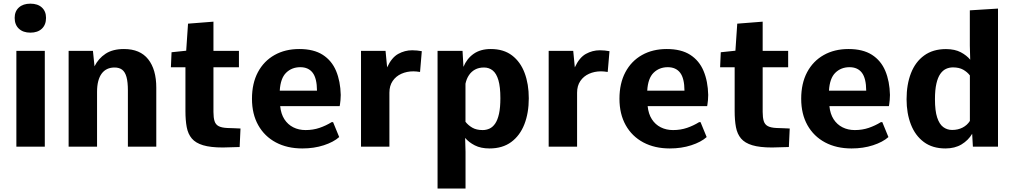

<svg xmlns="http://www.w3.org/2000/svg" viewBox="-20 -809 5596 1059"><path d="M70.3 0V-528.3H227.1V0ZM147.6 -628.9Q107.5 -628.9 84.2 -650.7Q60.9 -672.5 60.9 -710.4Q60.9 -746.6 84.2 -767.7Q107.5 -788.8 147.6 -788.8Q187.9 -788.8 210.9 -767.7Q233.9 -746.6 233.9 -710.4Q233.9 -672.5 210.9 -650.7Q187.9 -628.9 147.6 -628.9Z M358.5 0V-528.3H492.6L501.3 -443.2Q522.8 -486.5 562.2 -512.5Q601.6 -538.6 663.7 -538.6Q752.7 -538.6 797.4 -482.1Q842 -425.6 842 -325.7V0H685.4V-310.1Q685.4 -356.4 677.7 -384.2Q670 -411.9 653.9 -424.3Q637.7 -436.7 611.4 -436.7Q588.9 -436.7 571.1 -428.3Q553.3 -419.9 540.9 -403.2Q528.5 -386.5 521.9 -361.4Q515.3 -336.2 515.3 -302.6V0Z M1209.3 4.5Q1141.4 4.5 1100.2 -7.9Q1059.1 -20.2 1038 -45.1Q1017 -70 1009.9 -107.8Q1002.8 -145.6 1002.8 -196.5V-438.1H922.6L926.2 -520.8L1007 -529.3L1017.1 -678.5L1157.3 -689.5V-528.3H1297.9V-438.1H1157.3V-191.6Q1157.3 -160.1 1163.3 -141.1Q1169.2 -122.1 1185.8 -113.3Q1202.4 -104.5 1233.9 -103Q1252.1 -102.5 1270.2 -101.8Q1288.4 -101 1306.5 -100.2L1301.8 1.9Q1278.7 2.4 1255.5 3.2Q1232.3 3.9 1209.3 4.5Z M1647.4 9.8Q1564.1 9.8 1501.6 -23.5Q1439.1 -56.8 1404.4 -118.4Q1369.8 -180 1369.8 -264.2Q1369.8 -349.4 1402.5 -410.8Q1435.3 -472.3 1494.1 -505.4Q1552.9 -538.6 1630.5 -538.6Q1710.4 -538.6 1760.1 -506.7Q1809.8 -474.8 1833.7 -417.9Q1857.6 -361 1859.4 -285.4Q1859.4 -270.2 1858 -256.8Q1856.6 -243.4 1855.4 -234.6Q1854.1 -225.8 1853.5 -223.6H1525.4Q1529.6 -180.9 1548.5 -151.4Q1567.5 -122 1597.7 -106.8Q1627.9 -91.6 1665.3 -91.6Q1706.9 -91.6 1742.5 -103.8Q1778.1 -116 1809.1 -135.2H1817.2L1850.9 -53Q1819.9 -25.3 1765.9 -7.8Q1711.8 9.8 1647.4 9.8ZM1523 -308.8H1728.4Q1728 -377.2 1704.5 -407.8Q1681.1 -438.4 1636.3 -438.4Q1589.6 -438.4 1558.3 -407.9Q1527 -377.3 1523 -308.8Z M1971.2 0V-528.3H2106.5L2115.3 -437.5Q2140 -491.5 2176.3 -511.6Q2212.5 -531.7 2253.3 -531.7Q2267 -531.7 2280.2 -530.4Q2293.5 -529 2306.5 -526.7L2296.8 -412.1Q2286.3 -413.9 2276.5 -414.7Q2266.6 -415.5 2259.8 -415.5Q2224 -415.5 2193.9 -402.1Q2163.8 -388.6 2145.8 -362.3Q2127.8 -335.9 2127.8 -297.8V0Z M2393.4 230.7V-528.3H2531.2L2536.2 -440.2Q2554.6 -485.4 2592.3 -512Q2630.1 -538.6 2687.1 -538.6Q2758 -538.6 2804.4 -503.1Q2850.8 -467.6 2873.7 -406.3Q2896.6 -345 2896.6 -267.2Q2896.6 -186.2 2872.3 -123.7Q2847.9 -61.2 2799.8 -25.7Q2751.7 9.8 2680 9.8Q2631.9 9.8 2598.7 -7.3Q2565.5 -24.4 2545.5 -48.4L2547.7 28.3V230.7ZM2642 -91.6Q2662.5 -91.6 2680.2 -99.8Q2697.9 -107.9 2711.4 -127.7Q2724.8 -147.5 2732.4 -181.6Q2739.9 -215.8 2739.9 -267.6Q2739.9 -329.8 2729 -366.8Q2718.1 -403.8 2697.7 -420.3Q2677.3 -436.7 2649.5 -436.7Q2621.3 -436.7 2600.5 -425.5Q2579.8 -414.3 2566.5 -394.3Q2553.1 -374.4 2547.4 -347.3V-137.3Q2562.7 -117.6 2585.4 -104.6Q2608.1 -91.6 2642 -91.6Z M3006.3 0V-528.3H3141.7L3150.5 -437.5Q3175.2 -491.5 3211.4 -511.6Q3247.7 -531.7 3288.5 -531.7Q3302.1 -531.7 3315.4 -530.4Q3328.6 -529 3341.7 -526.7L3331.9 -412.1Q3321.5 -413.9 3311.6 -414.7Q3301.8 -415.5 3294.9 -415.5Q3259.2 -415.5 3229.1 -402.1Q3198.9 -388.6 3181 -362.3Q3163 -335.9 3163 -297.8V0Z M3674.2 9.8Q3590.9 9.8 3528.4 -23.5Q3465.9 -56.8 3431.3 -118.4Q3396.7 -180 3396.7 -264.2Q3396.7 -349.4 3429.4 -410.8Q3462.1 -472.3 3520.9 -505.4Q3579.8 -538.6 3657.3 -538.6Q3737.2 -538.6 3786.9 -506.7Q3836.6 -474.8 3860.5 -417.9Q3884.5 -361 3886.2 -285.4Q3886.2 -270.2 3884.9 -256.8Q3883.5 -243.4 3882.2 -234.6Q3881 -225.8 3880.4 -223.6H3552.2Q3556.4 -180.9 3575.4 -151.4Q3594.3 -122 3624.6 -106.8Q3654.8 -91.6 3692.2 -91.6Q3733.8 -91.6 3769.4 -103.8Q3805 -116 3835.9 -135.2H3844L3877.7 -53Q3846.8 -25.3 3792.7 -7.8Q3738.7 9.8 3674.2 9.8ZM3549.9 -308.8H3755.3Q3754.9 -377.2 3731.4 -407.8Q3707.9 -438.4 3663.2 -438.4Q3616.5 -438.4 3585.2 -407.9Q3553.8 -377.3 3549.9 -308.8Z M4238.6 4.5Q4170.7 4.5 4129.5 -7.9Q4088.4 -20.2 4067.3 -45.1Q4046.3 -70 4039.2 -107.8Q4032.1 -145.6 4032.1 -196.5V-438.1H3951.9L3955.5 -520.8L4036.3 -529.3L4046.4 -678.5L4186.6 -689.5V-528.3H4327.2V-438.1H4186.6V-191.6Q4186.6 -160.1 4192.6 -141.1Q4198.5 -122.1 4215.1 -113.3Q4231.7 -104.5 4263.2 -103Q4281.3 -102.5 4299.5 -101.8Q4317.7 -101 4335.8 -100.2L4331.1 1.9Q4308 2.4 4284.8 3.2Q4261.6 3.9 4238.6 4.5Z M4676.7 9.8Q4593.4 9.8 4530.9 -23.5Q4468.4 -56.8 4433.7 -118.4Q4399.1 -180 4399.1 -264.2Q4399.1 -349.4 4431.8 -410.8Q4464.6 -472.3 4523.4 -505.4Q4582.2 -538.6 4659.8 -538.6Q4739.6 -538.6 4789.4 -506.7Q4839.1 -474.8 4863 -417.9Q4886.9 -361 4888.7 -285.4Q4888.7 -270.2 4887.3 -256.8Q4885.9 -243.4 4884.7 -234.6Q4883.4 -225.8 4882.8 -223.6H4554.7Q4558.9 -180.9 4577.8 -151.4Q4596.8 -122 4627 -106.8Q4657.2 -91.6 4694.6 -91.6Q4736.2 -91.6 4771.8 -103.8Q4807.4 -116 4838.4 -135.2H4846.5L4880.2 -53Q4849.2 -25.3 4795.2 -7.8Q4741.1 9.8 4676.7 9.8ZM4552.3 -308.8H4757.7Q4757.3 -377.2 4733.8 -407.8Q4710.4 -438.4 4665.6 -438.4Q4618.9 -438.4 4587.6 -407.9Q4556.2 -377.3 4552.3 -308.8Z M5194.6 9.8Q5123.3 9.8 5075.6 -25.7Q5027.9 -61.2 5004.1 -122.7Q4980.3 -184.1 4980.3 -261.5Q4980.3 -343.2 5004.6 -405.5Q5028.9 -467.8 5077.4 -503Q5126 -538.3 5197.7 -538.3Q5247 -538 5279.5 -520.7Q5312.1 -503.3 5331.3 -479.7L5329.2 -557.1V-752L5484.6 -761.7V0H5346.1L5342.1 -71.1Q5320.6 -34.9 5283.5 -12.5Q5246.4 9.8 5194.6 9.8ZM5231.7 -92.2Q5263.6 -92.2 5289.1 -105.2Q5314.6 -118.3 5329.5 -141.9V-393Q5315.4 -411.6 5292.8 -424.5Q5270.1 -437.3 5236.2 -437.3Q5215.7 -437.3 5197.9 -429.1Q5180 -420.9 5166.3 -401.3Q5152.6 -381.7 5144.8 -347.7Q5136.9 -313.6 5136.9 -261.8Q5136.9 -198 5149 -161Q5161.1 -124 5182.6 -108.1Q5204.1 -92.2 5231.7 -92.2Z"/></svg>

Font: Comme
Style: Regular
Weight: 400
Designer: Vernon Adams
Foundry: Vernon Adams
Version: Version 1.000;gftools[0.9.27]